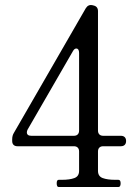

<svg xmlns="http://www.w3.org/2000/svg" viewBox="-20 -752 543 772"><path d="M487 -185Q487 -175 481.5 -169.5Q476 -164 466 -164H395Q385 -164 379.5 -158.5Q374 -153 374 -143V-65Q374 -43 393 -36Q412 -29 443 -29H456Q465 -29 465 -15Q465 0 456 0H216Q208 0 208 -15Q208 -29 216 -29H229Q260 -29 279 -36Q298 -43 298 -65V-143Q298 -153 292.5 -158.5Q287 -164 277 -164H50Q40 -164 34.5 -169.5Q29 -175 29 -185V-192Q29 -207 36 -218L325 -719Q335 -735 352 -731L356 -730Q374 -726 374 -707V-227Q374 -217 379.5 -211.5Q385 -206 395 -206H466Q476 -206 481.5 -200.5Q487 -195 487 -185ZM287 -557Q279 -557 273 -546L91 -231Q88 -225 88 -220Q88 -206 106 -206H277Q287 -206 292.5 -211.5Q298 -217 298 -227V-539Q298 -548 295 -552.5Q292 -557 287 -557Z"/></svg>

Font: Shippori Mincho B1
Style: Regular
Weight: 400
Designer: FONTDASU
Foundry: FONTDASU / Google Inc. / but / Adobe
Version: Version 3.110; ttfautohint (v1.8.3)